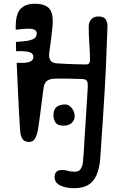

<svg xmlns="http://www.w3.org/2000/svg" viewBox="-20 -746 648 1013"><path d="M323.5 -195Q343 -195 358.5 -176Q374 -157 374 -130.5Q374 -113 359 -98Q344 -83 315 -83Q284.5 -83 273.2 -99Q262 -115 262 -138.5Q262 -169 279 -182Q296 -195 323.5 -195ZM147 -119.5Q137.5 -119.5 133 -129.2Q128.5 -139 128.5 -158.5Q128.5 -176.5 133.8 -186.5Q139 -196.5 149 -196.5Q153 -196.5 156.8 -196.5Q160.5 -196.5 165 -196.5Q174.5 -196.5 178.2 -186Q182 -175.5 182 -159.5Q182 -139.5 176.8 -129.5Q171.5 -119.5 160 -119.5Q156.5 -119.5 153.5 -119.5Q150.5 -119.5 147 -119.5ZM488.5 -647Q513.5 -647 525.8 -633.5Q538 -620 538 -605Q538 -587.5 526 -574.8Q514 -562 498.5 -562Q476 -562 464.5 -575.2Q453 -588.5 453 -610Q453 -625.5 462.2 -636.2Q471.5 -647 488.5 -647ZM472 -15Q462.5 -15 457.8 -23.8Q453 -32.5 453 -43Q453 -54.5 457.8 -64Q462.5 -73.5 473 -74Q477 -74 480.8 -74.5Q484.5 -75 488 -75Q498 -76 502.5 -67.2Q507 -58.5 507 -47Q507 -36 501.8 -25.5Q496.5 -15 485 -15Q482 -15 478.5 -15Q475 -15 472 -15ZM371 247Q329 247 298.5 232.8Q268 218.5 268 188Q268 170.5 277.2 160.8Q286.5 151 306 151Q325 151 339.5 155.5Q354 160 375 160Q397.5 160 407 143.5Q416.5 127 418 106Q418.5 97.5 419.2 88.5Q420 79.5 420.8 69.5Q421.5 59.5 422.2 48.5Q423 37.5 423.8 25.2Q424.5 13 425.2 -0.5Q426 -14 427 -29Q431 -91.5 435.2 -157.8Q439.5 -224 443 -283Q444.5 -309.5 438.2 -319Q432 -328.5 416 -329Q383 -330 344.8 -331Q306.5 -332 269 -331Q240 -329.5 227 -319Q214 -308.5 210 -283Q204 -239.5 197.2 -184Q190.5 -128.5 182 -72Q177.5 -40 166.8 -18.5Q156 3 134 3Q108 3 97.8 -14.2Q87.5 -31.5 86 -60Q80 -146.5 76 -238Q72 -329.5 68 -415Q115.5 -412 135.8 -419.5Q156 -427 156 -445Q156 -457 147.8 -464.2Q139.5 -471.5 119.5 -474.2Q99.5 -477 65 -476Q65 -489 64.5 -501Q64 -513 64 -525Q110.5 -527 134.2 -532.8Q158 -538.5 166 -547.5Q174 -556.5 174 -569Q174 -588.5 150 -593Q126 -597.5 63 -589Q63 -591.5 63 -593.8Q63 -596 63 -596Q61.5 -671 87.5 -698.2Q113.5 -725.5 159 -726Q217.5 -727.5 241 -699.8Q264.5 -672 256 -597Q252.5 -562.5 248.2 -528.5Q244 -494.5 240 -469Q236.5 -440.5 246.5 -427Q256.5 -413.5 278 -412Q306 -410 328.2 -409Q350.5 -408 374.5 -407.2Q398.5 -406.5 432 -406Q445 -406 450 -411.8Q455 -417.5 455 -430Q454.5 -473.5 451.2 -517.2Q448 -561 448 -606Q448 -626.5 460.2 -642.8Q472.5 -659 500 -659Q528 -659 538 -643Q548 -627 547 -606Q543.5 -499 538.8 -393Q534 -287 527 -183Q526.5 -174 526 -167.8Q525.5 -161.5 525 -153Q525 -147.5 524.5 -142.8Q524 -138 523.8 -133.5Q523.5 -129 523 -124Q522.5 -113 522 -103.5Q521.5 -94 520.5 -84Q520 -74.5 519.5 -66.5Q519 -58.5 518 -49Q517.5 -41.5 517 -34Q516.5 -26.5 516 -19Q515.5 -9 514.8 3Q514 15 513 28.8Q512 42.5 511 57.8Q510 73 509 90Q504.5 143 489.2 177.8Q474 212.5 445.2 229.8Q416.5 247 371 247Z"/></svg>

Font: Kablammo
Style: Regular
Weight: 400
Designer: Travis Kochel, Lizy Gershenzon, Daria Petrova, Ethan Cohen
Foundry: Vectro Type Foundry
Version: Version 1.002